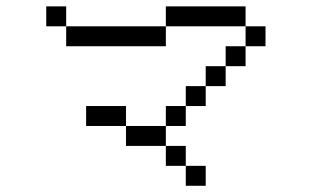

<svg xmlns="http://www.w3.org/2000/svg" viewBox="-20 -645 1040 602"><path d="M625 -62.5V-125H562.5V-62.5ZM812.5 -500V-562.5H750V-500H687.5V-437.5H625V-375H562.5V-312.5H500V-250H375V-187.5H500V-125H562.5V-187.5H500V-250H562.5V-312.5H625V-375H687.5V-437.5H750V-500ZM375 -250V-312.5H250V-250ZM187.5 -562.5V-500H500V-562.5ZM187.5 -562.5V-625H125V-562.5ZM500 -562.5H750V-625H500Z"/></svg>

Font: Unifont
Style: Regular
Weight: 500
Version: Version 15.1.04